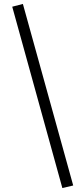

<svg xmlns="http://www.w3.org/2000/svg" viewBox="-20 -731 427 973"><path d="M42 -697 96 -711 351 209 296 222Z"/></svg>

Font: QiushuiShotai Bright
Style: Regular
Weight: 400
Designer: Christian Thalmann (Catharsis Fonts)
Version: Version 1.250;